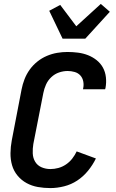

<svg xmlns="http://www.w3.org/2000/svg" viewBox="-20 -947 590 979"><path d="M237 12Q204 12 173 6.5Q142 1 115.5 -13.5Q89 -28 69.5 -51.5Q50 -75 41.5 -104.5Q33 -134 33.5 -166.5Q34 -199 40 -231L90 -491Q95 -517 105 -543Q115 -569 131.5 -592Q148 -615 170.5 -633Q193 -651 219 -662Q245 -673 271.5 -677.5Q298 -682 324 -682Q351 -682 378 -678.5Q405 -675 429 -665.5Q453 -656 473 -640Q493 -624 505 -602Q517 -580 520 -553Q523 -526 518 -499L516 -492H403L404 -496Q408 -514 404.5 -532Q401 -550 389.5 -562.5Q378 -575 360.5 -580Q343 -585 325 -585Q303 -585 281 -577.5Q259 -570 241.5 -553.5Q224 -537 214.5 -515.5Q205 -494 201 -473L150 -213Q146 -189 147 -165Q148 -141 159.5 -122Q171 -103 192 -94Q213 -85 237 -85Q257 -85 277.5 -90.5Q298 -96 316.5 -108.5Q335 -121 348.5 -138.5Q362 -156 371 -175L469 -139Q453 -106 429 -76.5Q405 -47 374 -26.5Q343 -6 307 3Q271 12 237 12ZM299 -750 231 -892 287 -922 369 -813 494 -927 540 -887 415 -750Z"/></svg>

Font: Lode
Style: Bold Italic
Weight: 700
Italic angle: -11°
Monospace: yes
Designer: Belleve Invis
Foundry: Belleve Invis
Version: Version 29.2.0; ttfautohint (v1.8.3)